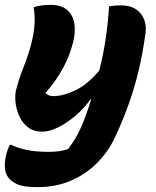

<svg xmlns="http://www.w3.org/2000/svg" viewBox="-20 -569 640 789"><path d="M118 -539Q132 -544 150 -546.5Q168 -549 187 -549Q232 -549 256 -528Q280 -507 285.5 -472Q291 -437 280 -394Q267 -342 240 -291Q213 -240 167 -187Q179 -174 199 -174Q240 -174 290 -198Q340 -222 388 -279Q404 -342 414 -408Q424 -474 428 -543Q453 -547 474 -547Q516 -547 540 -530Q564 -513 573 -487Q582 -461 578 -433Q566 -346 549 -276Q532 -206 509.5 -143Q487 -80 457 -14Q429 49 382.5 97Q336 145 273.5 172.5Q211 200 134 200Q75 200 49.5 187.5Q24 175 13 159Q1 142 0 117.5Q-1 93 6 64Q9 53 12.5 44Q16 35 20 26H26Q52 39 89 47Q126 55 182 55Q202 55 221 52.5Q240 50 259 44Q282 15 299 -17Q316 -49 330 -88Q344 -125 355 -161H352Q325 -123 289.5 -93Q254 -63 218.5 -45.5Q183 -28 154 -28Q117 -28 93.5 -47Q70 -66 58 -94.5Q46 -123 43.5 -151.5Q41 -180 46 -199Q58 -246 76 -291Q94 -336 107 -383Q131 -473 118 -539Z"/></svg>

Font: Recursive Sn Csl St XBd
Style: Italic
Weight: 800
Italic angle: -15°
Version: Version 1.079;hotconv 1.0.112;makeotfexe 2.5.65598; ttfautoh